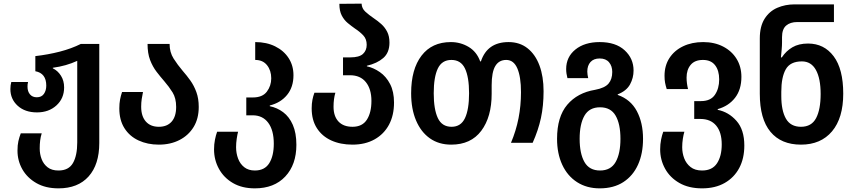

<svg xmlns="http://www.w3.org/2000/svg" viewBox="-20 -784 4696 1054"><path d="M301 250Q230 250 179.5 221Q129 192 102.5 145Q76 98 76 43Q76 12 81 -9.5Q86 -31 94 -52H209Q203 -33 200.5 -13Q198 7 198 31Q198 62 208.5 89.5Q219 117 241.5 134.5Q264 152 301 152Q357 152 380.5 111Q404 70 404 -2V-450Q344 -422 270 -412V-409Q297 -396 314.5 -368.5Q332 -341 332 -304Q332 -244 290 -205.5Q248 -167 183 -167Q117 -167 77 -203.5Q37 -240 37 -295Q37 -316 42 -334H134Q132 -327 131.5 -320.5Q131 -314 131 -308Q131 -282 144.5 -266Q158 -250 182 -250Q208 -250 221 -268.5Q234 -287 234 -314Q234 -382 174 -393V-476Q244 -484 308 -500.5Q372 -517 424 -543H525V1Q525 119 466.5 184.5Q408 250 301 250Z M852 10Q790 10 740.5 -13Q691 -36 663 -80.5Q635 -125 635 -189Q635 -216 639 -237Q643 -258 650 -279H765Q761 -260 758 -240.5Q755 -221 755 -198Q755 -146 780.5 -117Q806 -88 852 -88Q897 -88 922 -116Q947 -144 947 -197Q947 -245 927.5 -276.5Q908 -308 882 -338Q861 -362 839.5 -390Q818 -418 804 -454.5Q790 -491 790 -543H911Q911 -497 933 -462.5Q955 -428 983 -395Q1005 -370 1025 -342Q1045 -314 1058 -278.5Q1071 -243 1071 -197Q1071 -133 1043 -87Q1015 -41 965.5 -15.5Q916 10 852 10Z M1379 250Q1309 250 1259 221Q1209 192 1182 143Q1155 94 1155 36Q1155 8 1160 -17Q1165 -42 1172 -61H1287Q1283 -46 1279.5 -22.5Q1276 1 1276 24Q1276 57 1287 86.5Q1298 116 1321 134Q1344 152 1379 152Q1433 152 1458 112Q1483 72 1483 5Q1483 -69 1452.5 -110Q1422 -151 1367 -151H1332V-249H1368Q1421 -249 1445 -281Q1469 -313 1469 -354Q1469 -397 1446 -426Q1423 -455 1381 -455V-553Q1443 -553 1490.5 -529.5Q1538 -506 1564.5 -465Q1591 -424 1591 -371Q1591 -306 1556 -263Q1521 -220 1461 -205V-201Q1501 -193 1534.5 -168Q1568 -143 1587.5 -98.5Q1607 -54 1607 11Q1607 120 1546 185Q1485 250 1379 250Z M1915 10Q1849 10 1798.5 -13Q1748 -36 1719.5 -80.5Q1691 -125 1691 -189Q1691 -215 1695 -235.5Q1699 -256 1706 -275H1821Q1816 -258 1813.5 -239Q1811 -220 1811 -198Q1811 -146 1838 -117Q1865 -88 1915 -88Q1969 -88 1994 -127Q2019 -166 2019 -230Q2019 -295 1988.5 -333Q1958 -371 1901 -371H1863V-469H1903Q1952 -469 1972.5 -488Q1993 -507 1993 -538Q1993 -570 1974 -590Q1955 -610 1929 -627Q1909 -641 1889 -657.5Q1869 -674 1856 -699Q1843 -724 1843 -763L1965 -764Q1966 -738 1985.5 -720Q2005 -702 2033 -683Q2054 -669 2073.5 -651.5Q2093 -634 2105.5 -609.5Q2118 -585 2118 -550Q2118 -495 2084 -465.5Q2050 -436 1994 -423V-420Q2031 -412 2065.5 -388Q2100 -364 2121.5 -322.5Q2143 -281 2143 -221Q2143 -151 2115.5 -99.5Q2088 -48 2036.5 -19Q1985 10 1915 10Z M2457 10Q2389 10 2340 -24.5Q2291 -59 2264 -122.5Q2237 -186 2237 -272Q2237 -404 2294 -478.5Q2351 -553 2455 -553Q2508 -553 2552.5 -526.5Q2597 -500 2616 -447H2620Q2655 -553 2772 -553Q2833 -553 2876 -519Q2919 -485 2941.5 -424.5Q2964 -364 2964 -283Q2964 -203 2949.5 -136Q2935 -69 2904 0H2785Q2813 -66 2826.5 -135Q2840 -204 2840 -278Q2840 -362 2820 -408.5Q2800 -455 2759 -455Q2719 -455 2699 -421.5Q2679 -388 2679 -316V-269Q2679 -142 2622 -66Q2565 10 2457 10ZM2459 -88Q2510 -88 2532.5 -135.5Q2555 -183 2555 -272Q2555 -361 2532.5 -408Q2510 -455 2458 -455Q2406 -455 2383.5 -408Q2361 -361 2361 -272Q2361 -184 2383.5 -136Q2406 -88 2459 -88Z M3272 250Q3201 250 3148 216Q3095 182 3066.5 120.5Q3038 59 3038 -22Q3038 -143 3094 -209Q3150 -275 3247 -291Q3300 -301 3320.5 -325Q3341 -349 3341 -389Q3341 -421 3323.5 -442Q3306 -463 3272 -463Q3239 -463 3221.5 -443.5Q3204 -424 3204 -391Q3204 -382 3205.5 -373Q3207 -364 3209 -355H3095Q3088 -381 3088 -405Q3088 -471 3138.5 -512Q3189 -553 3272 -553Q3360 -553 3409 -508Q3458 -463 3458 -397Q3458 -356 3438.5 -320.5Q3419 -285 3371 -266V-263Q3442 -238 3476 -174Q3510 -110 3510 -22Q3510 59 3482.5 120Q3455 181 3402 215.5Q3349 250 3272 250ZM3274 152Q3333 152 3359.5 105.5Q3386 59 3386 -22Q3386 -103 3359.5 -149Q3333 -195 3274 -195Q3215 -195 3188.5 -149Q3162 -103 3162 -22Q3162 59 3188.5 105.5Q3215 152 3274 152Z M3834 250Q3761 250 3709.5 220.5Q3658 191 3631 142Q3604 93 3604 36Q3604 8 3609 -17Q3614 -42 3621 -61H3737Q3732 -45 3728.5 -22Q3725 1 3725 24Q3725 56 3736 85Q3747 114 3771 133Q3795 152 3834 152Q3890 152 3916 112.5Q3942 73 3942 9Q3942 -58 3911.5 -94.5Q3881 -131 3825 -131H3791V-229H3828Q3881 -229 3904.5 -263.5Q3928 -298 3928 -348Q3928 -397 3905.5 -426Q3883 -455 3839 -455Q3794 -455 3771.5 -428Q3749 -401 3749 -358Q3749 -328 3757 -295H3640Q3634 -314 3631 -330Q3628 -346 3628 -368Q3628 -424 3655 -465.5Q3682 -507 3730 -530Q3778 -553 3840 -553Q3902 -553 3949.5 -528.5Q3997 -504 4023.5 -461Q4050 -418 4050 -362Q4050 -292 4015 -247Q3980 -202 3920 -185V-181Q3980 -169 4023 -120.5Q4066 -72 4066 15Q4066 86 4038 138.5Q4010 191 3958 220.5Q3906 250 3834 250Z M4377 10Q4268 10 4209.5 -60.5Q4151 -131 4151 -269V-573Q4151 -639 4177 -680.5Q4203 -722 4246.5 -741Q4290 -760 4342 -760H4558V-663H4357Q4318 -663 4295.5 -643.5Q4273 -624 4273 -580V-550Q4273 -534 4271 -511.5Q4269 -489 4267 -469H4272Q4295 -504 4330 -524.5Q4365 -545 4416 -545Q4504 -545 4556.5 -475Q4609 -405 4609 -270Q4609 -136 4547.5 -63Q4486 10 4377 10ZM4377 -88Q4435 -88 4460 -135.5Q4485 -183 4485 -268Q4485 -353 4459 -400Q4433 -447 4382 -447Q4318 -447 4293.5 -403.5Q4269 -360 4269 -280V-257Q4269 -177 4294.5 -132.5Q4320 -88 4377 -88Z"/></svg>

Font: Noto Sans Georgian SemiCondensed SemiBold
Style: Regular
Weight: 600
Width: 4
Designer: Monotype Design Team, Akaki Razmadze
Foundry: Google LLC
Version: Version 2.005; ttfautohint (v1.8.4.7-5d5b)